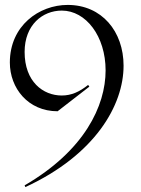

<svg xmlns="http://www.w3.org/2000/svg" viewBox="-20 -743 572 780"><path d="M80 10 83 17C367 -114 482 -316 482 -476C482 -615 394 -723 255 -723C139 -723 20 -639 20 -489C20 -385 94 -291 214 -291L343 -391L338 -398C303 -370 270 -355 231 -355C155 -355 80 -411 80 -532C80 -642 153 -700 231 -700C329 -700 409 -596 409 -457C409 -313 323 -131 80 10Z"/></svg>

Font: Sinistre
Style: Regular
Weight: 400
Designer: Jules Durand
Foundry: Collletttivo
Version: Version 69.420;Glyphs 3.2 (3217)